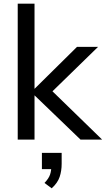

<svg xmlns="http://www.w3.org/2000/svg" viewBox="-20 -756 573 1040"><path d="M416 0 149 -257 397 -502H511L235 -233L239 -286L533 0ZM76 0V-736H167V0ZM314 72V131Q314 170 303 202.5Q292 235 260 264L221 235Q244 211 251 190Q258 169 258 145L282 160H207V72Z"/></svg>

Font: Muli Medium
Style: Regular
Weight: 500
Designer: Vernon Adams
Foundry: Vernon Adams
Version: Version 2.100; ttfautohint (v1.8.1.43-b0c9)